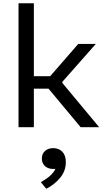

<svg xmlns="http://www.w3.org/2000/svg" viewBox="-20 -785 660 1185"><path d="M94.3 0V-765H189V0ZM319 -314.7 268 -289.8 462.8 -513.7H571.2L364.7 -279.7V-273.2L592 0H477.7L264.8 -255.5L316 -237.8H167V-314.7ZM238.3 193.3Q238.3 163.7 258.2 146.4Q278.2 129.2 308.7 129.2Q342.7 129.2 364.5 151.3Q386.3 173.5 386.3 216Q386.3 269.2 351.9 311.5Q317.5 353.8 265.5 380L232.3 339.5Q260.5 322.8 279.2 308.4Q297.8 294 311.2 275.8Q324.7 257.5 328.7 234.7L345.7 249.7Q330 257.8 309.7 257.8Q288.7 257.8 272.5 250.1Q256.3 242.3 247.3 227.7Q238.3 213 238.3 193.3Z"/></svg>

Font: Monaspace Neon Var ExtraLight
Style: Regular
Weight: 200
Designer: Riley Cran and the Lettermatic Team
Version: Version 1.200 (Monaspace Neon Var)